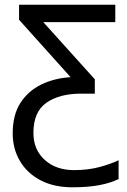

<svg xmlns="http://www.w3.org/2000/svg" viewBox="-20 -556 538 816"><path d="M288 240Q209 240 152 210Q95 180 64.5 128Q34 76 34 11Q34 -68 67 -119Q100 -170 156 -197Q212 -224 280 -228L61 -472V-536H470V-462H164L383 -219V-158H324Q233 -158 177.5 -119.5Q122 -81 122 9Q122 80 170 123.5Q218 167 295 167Q354 167 402.5 154Q451 141 484 125V205Q452 221 404 230.5Q356 240 288 240Z"/></svg>

Font: Go Noto Kurrent-Regular
Style: Regular
Weight: 400
Designer: Monotype Design Team
Foundry: Monotype Imaging Inc.
Version: Version 2.012; ttfautohint (v1.8.4.7-5d5b)